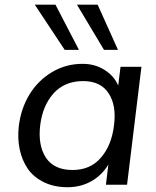

<svg xmlns="http://www.w3.org/2000/svg" viewBox="-20 -785 662 816"><path d="M421.9 -573.2 307.1 -765.1H395L481.4 -573.2ZM254.9 -573.2 127.9 -765.1H215.8L315.4 -573.2ZM288.1 -62.5Q363.8 -62.5 408.2 -114.3Q454.6 -166.5 464.8 -254.4Q475.1 -338.4 441.4 -388.7Q407.7 -440.4 333.5 -440.4Q255.4 -440.4 208 -388.7Q184.6 -362.3 170.4 -328.9Q156.2 -295.4 150.9 -252.9Q140.6 -168.5 174.8 -115.2Q210 -62.5 288.1 -62.5ZM266.6 10.7Q210.4 10.7 167.2 -10.3Q124 -31.2 98.6 -66.9Q73.7 -103.5 63.7 -150.4Q53.7 -197.3 60.1 -250.5Q69.3 -324.2 105.2 -383.3Q141.1 -442.4 200.2 -478Q259.3 -513.7 331.1 -513.7Q383.8 -513.7 424.3 -487.8Q464.4 -462.9 482.4 -421.4L492.2 -501H581.1L520 0H430.2L440.4 -85.4Q413.1 -40 367.9 -14.6Q322.8 10.7 266.6 10.7Z"/></svg>

Font: Ride
Style: Italic
Weight: 400
Version: Version 3.000